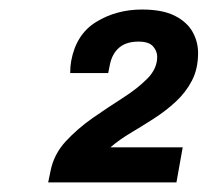

<svg xmlns="http://www.w3.org/2000/svg" viewBox="-20 -821 434 401"><path d="M80.6 -440 85.6 -464.2Q92.6 -499 117.2 -525.7Q141.9 -552.4 173.8 -574.7Q205.8 -596.9 236.8 -616.7Q267.8 -636.5 288 -657.1Q308.3 -677.7 308.3 -702.3Q308.3 -714.3 299.6 -724.2Q290.9 -734.1 269.4 -734.1Q243.7 -734.1 229 -721.6Q214.3 -709 209.6 -686.5L206 -668.4H126.6Q126.6 -675.6 127.1 -681.7Q127.6 -687.8 128.6 -693.2Q138.8 -749.5 181.1 -775.3Q223.4 -801.1 276.4 -801.1Q319.2 -801.1 344.8 -788.2Q370.4 -775.3 382.1 -754.6Q393.7 -733.9 393.7 -710.3Q393.7 -677.4 380.9 -652.7Q368.1 -628 347 -608.5Q325.8 -589 301.4 -573.4Q277 -557.7 253 -543.4Q229 -529.1 210.6 -513.3H361.6L348.5 -440Z"/></svg>

Font: Archivo Variable SemiBold
Style: Italic
Weight: 600
Italic angle: -10°
Designer: Hector Gatti
Foundry: Omnibus-Type
Version: Version 2.001